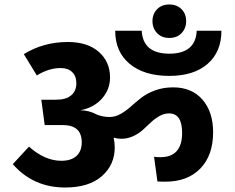

<svg xmlns="http://www.w3.org/2000/svg" viewBox="-20 -839 1047 855"><path d="M788.5 -691.5Q768 -670 734 -670Q700 -670 679.5 -691.5Q659 -713 659 -745Q659 -777 679.5 -798Q700 -819 734 -819Q768 -819 788.5 -798Q809 -777 809 -745Q809 -713 788.5 -691.5ZM734 -501Q622 -501 557.5 -554.5Q493 -608 493 -702H611Q617 -600 734 -600Q851 -600 856 -702H966Q966 -608 904.5 -554.5Q843 -501 734 -501ZM751 -450Q834 -450 881.5 -395.5Q929 -341 929 -250Q929 -147 872 -88.5Q815 -30 717 -30Q692 -30 681 -31L666 -141Q676 -139 694 -139Q791 -139 791 -247Q791 -334 733 -334Q711 -334 690.5 -322.5Q670 -311 652.5 -294.5Q635 -278 616.5 -261Q598 -244 573 -232.5Q548 -221 520 -221Q504 -221 486 -226Q491 -203 491 -183Q491 -105 433.5 -54.5Q376 -4 270 -4Q128 -4 37 -108L109 -186Q180 -123 253 -123Q297 -123 320.5 -144.5Q344 -166 344 -205Q344 -282 260 -282H179L164 -395H231Q274 -395 297 -414.5Q320 -434 320 -468Q320 -500 301.5 -518Q283 -536 250 -536Q197 -536 144 -503L86 -598Q174 -652 282 -652Q370 -652 420 -608Q470 -564 470 -494Q470 -441 434.5 -400.5Q399 -360 338 -348Q376 -348 413 -328Q440 -318 468 -318Q493 -318 517 -331.5Q541 -345 562.5 -364.5Q584 -384 609 -403.5Q634 -423 670.5 -436.5Q707 -450 751 -450Z"/></svg>

Font: FiraGO
Style: Bold
Weight: 700
Designer: bBox Type
Foundry: bBox Type GmbH
Version: Version 1.001;PS 001.001;hotconv 1.0.88;makeotf.lib2.5.64775